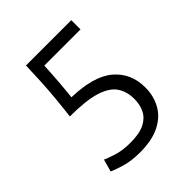

<svg xmlns="http://www.w3.org/2000/svg" viewBox="-196 -817 956 956"><g transform="rotate(-45 282.0 -339.0)"><path d="M239 15Q176 15 129.5 0.5Q83 -14 68 -22L86 -87Q100 -80 141.5 -66.5Q183 -53 238 -53Q303 -53 339.5 -71.5Q376 -90 391.5 -122Q407 -154 407 -193Q407 -245 382.5 -282Q358 -319 295.5 -339Q233 -359 118 -359Q126 -426 131 -481Q136 -536 138.5 -587.5Q141 -639 143 -693H462V-628H207Q206 -609 204.5 -581Q203 -553 200.5 -522.5Q198 -492 195.5 -465Q193 -438 191 -421Q344 -417 415 -356.5Q486 -296 486 -195Q486 -136 459.5 -88Q433 -40 378 -12.5Q323 15 239 15Z"/></g></svg>

Font: Ubuntu Sans
Style: Regular
Weight: 400
Designer: Dalton Maag Ltd
Foundry: Dalton Maag Ltd
Version: Version 1.006; ttfautohint (v1.8.4.7-5d5b)